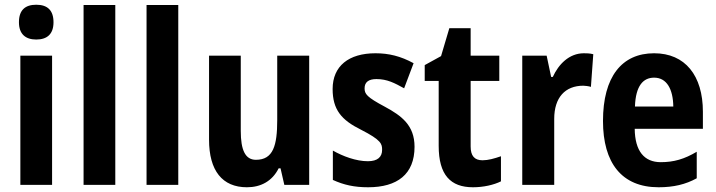

<svg xmlns="http://www.w3.org/2000/svg" viewBox="-20 -781 3023 811"><path d="M133 -761C86 -761 60 -738 60 -687C60 -637 88 -614 133 -614C179 -614 206 -637 206 -687C206 -737 181 -761 133 -761ZM200 -546H66V0H200Z M467 0V-760H333V0Z M733 0V-760H599V0Z M1286 -546H1151V-274C1151 -166 1134 -106 1061 -106C1016 -106 997 -147 997 -228V-546H863V-191C863 -60 919 10 1023 10C1082 10 1130 -16 1157 -70H1165L1181 0H1286Z M1731 -161C1731 -252 1676 -292 1606 -330C1529 -371 1520 -384 1520 -408C1520 -434 1537 -447 1570 -447C1616 -447 1647 -430 1687 -408L1727 -514C1672 -544 1622 -556 1566 -556C1453 -556 1385 -502 1385 -405C1385 -318 1422 -274 1505 -233C1591 -189 1594 -173 1594 -148C1594 -118 1575 -100 1534 -100C1484 -100 1428 -121 1386 -145V-21C1432 0 1476 10 1535 10C1658 10 1731 -45 1731 -161Z M2018 -104C1984 -104 1968 -123 1968 -162V-439H2089V-546H1968V-662H1878L1843 -544L1774 -506V-439H1833V-165C1833 -42 1883 10 1978 10C2022 10 2066 0 2096 -15V-121C2067 -111 2042 -104 2018 -104Z M2446 -556C2384 -556 2339 -509 2315 -456H2308L2289 -546H2186V0H2321V-279C2321 -369 2367 -419 2444 -419C2450 -419 2468 -417 2476 -414L2486 -552C2471 -556 2456 -556 2446 -556Z M2743 -556C2606 -556 2527 -456 2527 -270C2527 -93 2606 10 2762 10C2825 10 2876 -2 2923 -28V-140C2871 -109 2826 -96 2771 -96C2701 -96 2662 -143 2661 -237H2949V-309C2949 -462 2874 -556 2743 -556ZM2743 -453C2796 -453 2823 -405 2824 -331H2662C2665 -419 2697 -453 2743 -453Z"/></svg>

Font: Noto Sans Gujarati UI Condensed
Style: Bold
Weight: 700
Width: 3
Designer: Jelle Bosma - Monotype Design Team, Universal Thirst
Foundry: Monotype Imaging Inc.
Version: Version 2.106